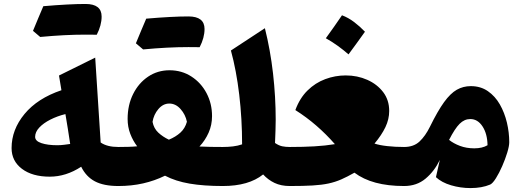

<svg xmlns="http://www.w3.org/2000/svg" viewBox="-20 -933 2609 963"><path d="M288.1 -480.5 275.9 -554.2 457.5 -644 484.9 -218.3Q517.1 -195.8 573.7 -195.8H574.2V0H573.7Q500.5 0 456.1 -23.4Q411.6 -46.9 387.2 -96.7Q311 -46.9 229.5 -46.9Q142.1 -46.9 90.1 -86.2Q38.1 -125.5 38.1 -190.4Q38.1 -282.7 103 -361.3Q168 -439.9 288.1 -480.5ZM308.1 -360.8Q267.1 -350.6 232.4 -333Q197.8 -315.4 177 -293.2Q156.2 -271 156.2 -246.6Q156.2 -225.6 187.7 -215.1Q219.2 -204.6 267.1 -204.6Q284.2 -204.6 301.3 -206.8Q318.4 -209 332 -210.9Q325.7 -252.9 320.1 -288.1Q314.5 -323.2 308.1 -360.8ZM409.2 -759.3Q305.7 -759.3 181.6 -747.6L145.5 -778.3Q158.7 -810.1 171.4 -840.8Q184.1 -871.6 197.3 -901.9Q328.1 -913.1 408.9 -913.1Q489.7 -913.1 489.7 -850.1Q489.7 -806.2 465.3 -758.8Z M830.1 -580.6Q891.6 -580.6 939.9 -549.3Q988.3 -518.1 1015.9 -465.8Q1043.5 -413.6 1043.5 -350.6Q1043.5 -306.2 1026.4 -267.6Q1009.3 -229 980.5 -198.2Q1004.9 -196.8 1037.4 -196.3Q1069.8 -195.8 1097.2 -195.8H1097.7V0H1097.2Q1001.5 0 931.2 -12Q860.8 -23.9 807.6 -51.8Q755.9 -26.4 697.8 -13.2Q639.6 0 574.2 0Q563.5 0 558.1 -8.1Q552.7 -16.1 552.7 -38.6V-157.2Q552.7 -179.7 558.1 -187.7Q563.5 -195.8 574.2 -195.8Q597.7 -195.8 623.8 -196.5Q649.9 -197.3 668 -199.2Q647 -226.6 633.5 -261.5Q620.1 -296.4 620.1 -336.4Q620.1 -406.2 647.7 -461.4Q675.3 -516.6 722.9 -548.6Q770.5 -580.6 830.1 -580.6ZM829.1 -413.6Q797.9 -413.6 774.4 -386Q751 -358.4 745.1 -321.8Q751.5 -288.6 774.2 -267.6Q796.9 -246.6 827.1 -232.4Q861.3 -246.6 884.8 -267.8Q908.2 -289.1 917.5 -322.3Q910.2 -358.4 885.7 -386Q861.3 -413.6 829.1 -413.6ZM925.3 -696.8Q821.8 -696.8 697.8 -685.1L661.6 -715.8Q674.8 -747.6 687.5 -778.3Q700.2 -809.1 713.4 -839.4Q844.2 -850.6 925 -850.6Q1005.9 -850.6 1005.9 -787.6Q1005.9 -743.7 981.4 -696.3Z M1308.6 -791.5Q1335.9 -682.6 1349.4 -564.7Q1362.8 -446.8 1362.8 -332.5Q1362.8 -310.5 1361.8 -279.5Q1360.8 -248.5 1359.4 -215.8Q1378.9 -202.6 1396 -199.2Q1413.1 -195.8 1433.1 -195.8H1433.6V0H1433.1Q1389.6 0 1356.9 -15.6Q1324.2 -31.2 1299.8 -58.1Q1227.5 0 1097.7 0Q1086.9 0 1081.5 -8.1Q1076.2 -16.1 1076.2 -38.6V-157.2Q1076.2 -179.7 1081.5 -187.7Q1086.9 -195.8 1097.7 -195.8Q1123.5 -195.8 1148.4 -198.7Q1173.3 -201.7 1194.3 -209Q1194.3 -336.9 1179.9 -458.3Q1165.5 -579.6 1138.2 -679.7Z M1433.6 0Q1422.9 0 1417.5 -8.1Q1412.1 -16.1 1412.1 -38.6V-157.2Q1412.1 -179.7 1417.5 -187.7Q1422.9 -195.8 1433.6 -195.8Q1502.4 -195.8 1557.1 -199Q1611.8 -202.1 1659.7 -210Q1616.2 -259.8 1566.7 -302.7Q1517.1 -345.7 1461.4 -380.9Q1483.4 -440.9 1522.5 -479.2Q1561.5 -517.6 1611.3 -536.1Q1661.1 -554.7 1713.9 -554.7Q1772.5 -554.7 1822 -532.7Q1871.6 -510.7 1901.9 -470.9Q1932.1 -431.2 1932.1 -376.5Q1932.1 -335 1913.1 -295.2Q1894 -255.4 1858.4 -212.9Q1882.8 -204.6 1922.4 -200.2Q1961.9 -195.8 2006.3 -195.8H2006.8V0H2006.3Q1846.2 0 1757.8 -66.9Q1721.7 -46.4 1691.7 -33.2Q1661.6 -20 1627.7 -12.7Q1593.8 -5.4 1547.9 -2.7Q1502 0 1433.6 0ZM1695.3 -856.4Q1727.5 -844.2 1756.3 -822.3Q1785.2 -800.3 1810.5 -773.9Q1790.5 -746.1 1770 -717.5Q1749.5 -689 1728 -660.2Q1703.1 -682.1 1674.8 -702.6Q1646.5 -723.1 1614.3 -741.2Q1635.7 -770.5 1655.8 -799.3Q1675.8 -828.1 1695.3 -856.4Z M2341.3 -501Q2390.6 -501 2427 -475.8Q2463.4 -450.7 2487.1 -409.2Q2510.7 -367.7 2522.5 -318.1Q2534.2 -268.6 2534.2 -219.7Q2534.2 -200.7 2524.2 -167.7Q2514.2 -134.8 2499 -100.1Q2483.9 -65.4 2467.5 -39.3Q2451.2 -13.2 2438.5 -7.3Q2397 10.3 2339.8 10.3Q2289.6 10.3 2242.4 -3.7Q2195.3 -17.6 2166.5 -44.4L2186 -130.9Q2158.7 -74.2 2114.5 -37.1Q2070.3 0 2006.8 0Q1996.1 0 1990.7 -8.1Q1985.4 -16.1 1985.4 -38.6V-157.2Q1985.4 -179.7 1990.7 -187.7Q1996.1 -195.8 2006.8 -195.8Q2054.7 -195.8 2084 -223.1Q2113.3 -250.5 2136.2 -296.9Q2175.3 -376.5 2207.3 -420.7Q2239.3 -464.8 2271.2 -482.9Q2303.2 -501 2341.3 -501ZM2338.9 -335.9Q2309.1 -335.9 2285.2 -312Q2261.2 -288.1 2232.4 -231.4Q2253.9 -213.9 2286.6 -201.4Q2319.3 -189 2358.9 -189Q2398.9 -189 2425.3 -204.6Q2424.3 -262.2 2400.1 -299.1Q2376 -335.9 2338.9 -335.9Z"/></svg>

Font: Pinar-DS2-FD ExtraBold
Style: Regular
Weight: 800
Designer: Amin Abedi
Version: Version 3.000